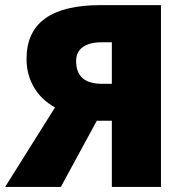

<svg xmlns="http://www.w3.org/2000/svg" viewBox="-30 -734 729 754"><path d="M350.1 -259.8 209 0H-9.8L186 -312Q131.8 -342.3 103 -391.8Q74.2 -441.4 74.2 -502.9Q74.2 -713.9 365.2 -713.9H602.1V0H409.2V-259.8ZM409.2 -567.9H368.2Q321.8 -567.9 295.4 -549.3Q269 -530.8 269 -494.1Q269 -449.7 294.2 -427.2Q319.3 -404.8 373 -404.8H409.2Z"/></svg>

Font: OpenSansExtrabold
Style: Regular
Weight: 800
Foundry: Ascender Corporation
Version: Version 1.10